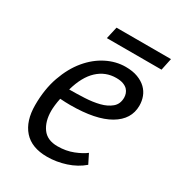

<svg xmlns="http://www.w3.org/2000/svg" viewBox="-159 -745 792 858"><g transform="rotate(30 236.5 -315.5)"><path d="M389 -49Q354 -19 306.5 -3.5Q259 12 211 12Q131 12 90.5 -34Q50 -80 50 -162Q50 -244 73 -309Q96 -374 133.5 -419Q171 -464 218.5 -488Q266 -512 316 -512Q352 -512 378.5 -502Q405 -492 422 -475.5Q439 -459 447 -437.5Q455 -416 455 -392Q455 -321 386 -280.5Q317 -240 185 -240Q173 -240 160 -240.5Q147 -241 133 -242Q129 -223 127 -206Q125 -189 125 -176Q125 -121 150 -86.5Q175 -52 228 -52Q272 -52 308.5 -66.5Q345 -81 365 -97ZM304 -448Q249 -448 208.5 -410.5Q168 -373 147 -298Q185 -298 226 -300Q267 -302 300.5 -310.5Q334 -319 356 -337.5Q378 -356 378 -389Q378 -399 374.5 -409.5Q371 -420 363 -428.5Q355 -437 340.5 -442.5Q326 -448 304 -448ZM192 -643H473L460 -581H178Z"/></g></svg>

Font: PT Sans
Style: Italic
Weight: 400
Italic angle: -12°
Designer: A.Korolkova, O.Umpeleva, V.Yefimov
Foundry: ParaType Ltd
Version: Version 2.003W OFL